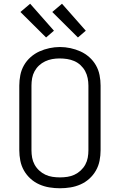

<svg xmlns="http://www.w3.org/2000/svg" viewBox="-20 -997 640 1025"><path d="M300 8Q272 8 244 3.5Q216 -1 190 -12.5Q164 -24 143 -43Q122 -62 108 -86.5Q94 -111 88.5 -139Q83 -167 83 -195V-540Q83 -568 88.5 -596Q94 -624 108 -648.5Q122 -673 143.5 -692Q165 -711 190.5 -722.5Q216 -734 244 -740Q272 -746 300 -746Q328 -746 356 -740Q384 -734 409.5 -722.5Q435 -711 456.5 -692Q478 -673 492 -648.5Q506 -624 511.5 -596Q517 -568 517 -540V-195Q517 -167 511.5 -139Q506 -111 492 -86.5Q478 -62 457 -43Q436 -24 410 -12.5Q384 -1 356 3.5Q328 8 300 8ZM300 -50Q320 -50 340 -53Q360 -56 378 -64.5Q396 -73 411 -87Q426 -101 435.5 -118.5Q445 -136 448.5 -155.5Q452 -175 452 -195V-540Q452 -560 448 -580Q444 -600 434.5 -617.5Q425 -635 410 -649Q395 -663 376.5 -671Q358 -679 338 -682Q318 -685 298 -685Q278 -685 258.5 -681.5Q239 -678 221 -669.5Q203 -661 188.5 -647.5Q174 -634 164.5 -616.5Q155 -599 151.5 -579.5Q148 -560 148 -540V-195Q148 -175 151.5 -155.5Q155 -136 164.5 -118.5Q174 -101 189 -87Q204 -73 222 -64.5Q240 -56 260 -53Q280 -50 300 -50ZM396 -797 259 -933 311 -977 438 -833ZM226 -797 89 -933 141 -977 268 -833Z"/></svg>

Font: Iosevka Custom Light Extended
Style: Regular
Weight: 300
Width: 7
Monospace: yes
Designer: Belleve Invis
Foundry: Belleve Invis
Version: Version 11.2.4; ttfautohint (v1.8.4)